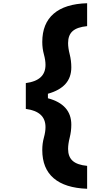

<svg xmlns="http://www.w3.org/2000/svg" viewBox="-20 -975 640 1190"><path d="M520 -813Q458 -807 430 -782Q402 -757 402 -708Q402 -678 412 -638.5Q422 -599 422 -558Q422 -495 385.5 -454.5Q349 -414 277 -394V-380H140V-460Q201 -468 231.5 -496Q262 -524 262 -573Q262 -602 252 -638.5Q242 -675 242 -715Q242 -829 312.5 -890Q383 -951 520 -955ZM520 53V195Q383 190 312.5 129.5Q242 69 242 -45Q242 -86 252 -122Q262 -158 262 -187Q262 -236 231.5 -264Q201 -292 140 -300V-380H277V-366Q349 -347 385.5 -306Q422 -265 422 -202Q422 -162 412 -122Q402 -82 402 -52Q402 -4 430 21.5Q458 47 520 53Z"/></svg>

Font: Martian Mono Condensed
Style: Bold
Weight: 700
Width: 3
Designer: Roman Shamin
Foundry: Evil Martians
Version: Version 1.000